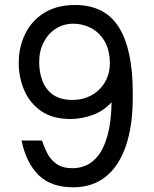

<svg xmlns="http://www.w3.org/2000/svg" viewBox="-20 -757 631 787"><path d="M152 -181.1Q160.2 -156.2 173.3 -129.8Q186.4 -103.3 211.1 -85.4Q235.8 -67.5 278.4 -67.5Q305.8 -67.5 332.9 -79Q360.1 -90.6 383.2 -120Q406.2 -149.5 421 -202.6Q435.7 -255.7 437.5 -338.1Q403.8 -301.1 358.3 -285.2Q312.9 -269.2 268.8 -269.2Q195.3 -269.2 148.4 -302Q101.6 -334.9 79.2 -387.3Q56.8 -439.6 56.8 -497.9Q56.8 -564.6 83.6 -618.8Q110.4 -672.9 161.9 -704.7Q213.4 -736.5 287.6 -736.5Q410.2 -736.5 467.2 -645.2Q524.1 -554 524.1 -379.3V-355.1Q524.1 -242.9 496.6 -160.7Q469.1 -78.5 414.8 -33.9Q360.4 10.7 279.5 10.7Q189.6 10.7 138.7 -38.9Q87.7 -88.4 68.2 -181.1ZM140.6 -502.1Q140.6 -460.9 153.9 -425.6Q167.3 -390.3 197.4 -368.8Q227.6 -347.3 277.7 -347.3Q319.2 -347.3 353.7 -365.8Q388.1 -384.2 408.9 -418.1Q429.7 -452.1 430.4 -498.2Q429.7 -552.6 408.6 -588.4Q387.4 -624.3 353.3 -642Q319.2 -659.8 280.5 -659.8Q241.1 -659.8 209.5 -639.9Q177.9 -620 159.3 -584.5Q140.6 -549 140.6 -502.1Z"/></svg>

Font: Inter UI
Style: Regular
Weight: 400
Designer: Rasmus Andersson
Foundry: rsms
Version: Version 2.2